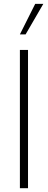

<svg xmlns="http://www.w3.org/2000/svg" viewBox="-20 -997 254 1017"><path d="M85.4 0V-732.4H128.4V0ZM115.7 -814.9H85.4L166.5 -976.6H209.5Z"/></svg>

Font: Kumbh Sans ExtraLight
Style: Regular
Weight: 250
Version: Version 1.005